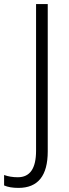

<svg xmlns="http://www.w3.org/2000/svg" viewBox="-88 -734 337 937"><path d="M2 183Q145 183 145 5V-714H88V2Q88 131 -1 131Q-38 131 -68 120V171Q-41 183 2 183Z"/></svg>

Font: Noto Sans UI SemiCondensed Light
Style: Regular
Weight: 300
Width: 4
Designer: Monotype Design Team
Foundry: Monotype Imaging Inc.
Version: Version 1.901